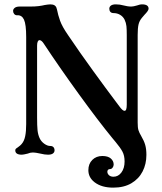

<svg xmlns="http://www.w3.org/2000/svg" viewBox="-20 -698 741 880"><path d="M50 -9Q50 -14 53.5 -17Q57 -20 62 -23Q66 -26 71 -30Q76 -34 80 -39Q91 -52 95.5 -74Q100 -96 100 -129V-528Q100 -586 90 -608Q80 -629 60 -628H58Q50 -628 45 -634Q40 -640 40 -648Q40 -656 47.5 -662Q55 -668 70 -668H119Q141 -668 157 -670Q173 -672 185 -675Q192 -676 198.5 -677Q205 -678 211 -678Q236 -678 240 -658Q240 -656 241 -655Q246 -629 255.5 -602.5Q265 -576 292 -537Q346 -457 407 -373Q468 -289 508 -236Q517 -224 526 -212Q534 -201 540 -195.5Q546 -190 551 -190Q561 -190 561 -218V-528V-537Q561 -563 559.5 -578Q558 -593 551 -608Q544 -622 530.5 -630Q517 -638 501 -638Q491 -638 486 -643.5Q481 -649 481 -658Q481 -667 488.5 -672.5Q496 -678 511 -678Q529 -678 547 -673Q555 -671 563.5 -669.5Q572 -668 582 -668Q591 -668 608 -673Q614 -675 619.5 -676.5Q625 -678 631 -678Q661 -678 661 -658Q661 -653 655.5 -645.5Q650 -638 643 -631L631 -617Q619 -603 615 -586Q611 -569 611 -538V-136L569 -69L495 -65Q431 -143 341.5 -266.5Q252 -390 180 -499Q170 -514 161 -514Q156 -514 153 -507.5Q150 -501 150 -489V-169V-159Q150 -121 152 -101.5Q154 -82 161 -66Q168 -50 182.5 -39.5Q197 -29 210 -29Q220 -29 225 -23.5Q230 -18 230 -9Q230 0 222.5 5.5Q215 11 200 11Q185 11 165 6Q156 4 147 2.5Q138 1 129 1Q119 1 107 6Q87 11 80 11Q50 11 50 -9ZM413 137Q385 115 385 82Q385 53 403 35Q421 17 449 17Q475 17 488 28.5Q501 40 501 56Q501 64 496 70.5Q491 77 484 77Q478 77 475 80.5Q472 84 472 89Q472 98 479.5 105Q487 112 500 112Q522 112 536.5 92.5Q551 73 551 42Q551 15 541 -3.5Q531 -22 510 -47L495 -65L611 -136Q611 -113 614.5 -101.5Q618 -90 628 -73Q640 -53 645.5 -34Q651 -15 651 12Q651 54 633.5 88Q616 122 582 142Q548 162 499 162Q473 162 451.5 156Q430 150 413 137Z"/></svg>

Font: Raigarh
Style: Regular
Weight: 400
Designer: jaikishan Patel
Foundry: MagicType
Version: Version 1.000;FEAKit 1.0